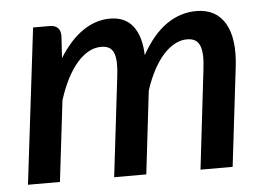

<svg xmlns="http://www.w3.org/2000/svg" viewBox="-43 -573 875 628"><g transform="rotate(-5 395.0 -259.0)"><path d="M24.5 0 86 -511H140Q157.5 -511 166.8 -502.2Q176 -493.5 176 -475L171.5 -403Q207.5 -460.5 249.8 -489.2Q292 -518 339 -518Q388 -518 414 -484.8Q440 -451.5 442 -389Q479 -455.5 524.5 -486.8Q570 -518 622 -518Q687 -518 716.5 -467.5Q746 -417 735 -324.5L696.5 0H591L629 -324.5Q632.5 -351.5 631.8 -371.2Q631 -391 625.8 -403.8Q620.5 -416.5 610.2 -422.5Q600 -428.5 583.5 -428.5Q563.5 -428.5 543.8 -418Q524 -407.5 506 -387.5Q488 -367.5 472.5 -338.5Q457 -309.5 445 -272.5L413 0H307.5L346 -324.5Q349.5 -351.5 349 -371.2Q348.5 -391 343.5 -403.8Q338.5 -416.5 328.5 -422.5Q318.5 -428.5 302 -428.5Q280 -428.5 260 -417.2Q240 -406 222 -385Q204 -364 188.5 -333.8Q173 -303.5 161 -265.5L129.5 0Z"/></g></svg>

Font: Lato SemiBold
Style: Italic
Weight: 600
Italic angle: -7°
Designer: Lukasz Dziedzic with Adam Twardoch and Botio Nikoltchev
Foundry: tyPoland Lukasz Dziedzic
Version: Version 2.015; 2015-08-06; http://www.latofonts.com/